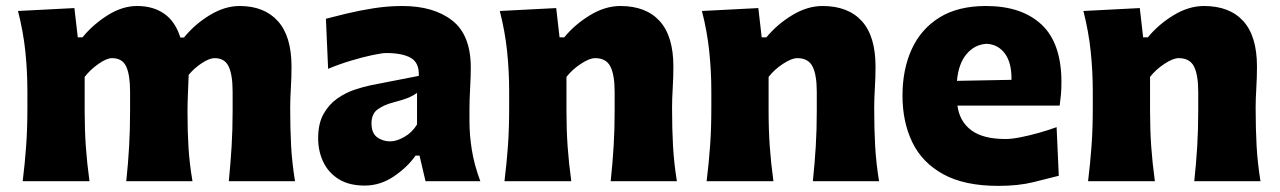

<svg xmlns="http://www.w3.org/2000/svg" viewBox="-20 -604 4265 640"><path d="M742.7 0Q748.5 -60.1 752 -115.7Q755.4 -171.4 755.4 -233.9V-297.9Q755.4 -354.5 742.2 -382.3Q729 -410.2 695.3 -410.2Q678.2 -410.2 653.1 -393.8Q627.9 -377.4 608.9 -354.5Q607.9 -325.2 606.4 -292Q605 -258.8 605 -231.9Q605 -165.5 608.4 -111.3Q611.8 -57.1 621.6 0H400.9Q407.2 -60.1 410.4 -115.7Q413.6 -171.4 413.6 -233.9V-297.9Q413.6 -354.5 400.6 -382.3Q387.7 -410.2 353.5 -410.2Q335.4 -410.2 308.3 -391.1Q281.2 -372.1 262.2 -347.7V-233.9Q262.2 -171.4 266.1 -115.7Q270 -60.1 278.3 0H55.7Q63 -60.1 67.1 -116.9Q71.3 -173.8 71.3 -244.6V-300.8Q71.3 -366.2 64.5 -432.4Q57.6 -498.5 40 -567.4L228 -577.1L239.3 -479.5H254.9Q290 -522.5 338.9 -553.2Q387.7 -584 437 -584Q490.7 -584 527.6 -558.1Q564.5 -532.2 581.1 -479H593.3Q629.4 -523.4 679.4 -553.7Q729.5 -584 778.8 -584Q860.8 -584 906.2 -533.7Q951.7 -483.4 951.7 -382.3Q951.7 -345.2 949.5 -310.1Q947.3 -274.9 947.3 -244.6Q947.3 -173.8 950.4 -116.9Q953.6 -60.1 963.4 0Z M1195.8 14.6Q1143.6 14.6 1109.1 -6.8Q1074.7 -28.3 1057.6 -64.2Q1040.5 -100.1 1040.5 -143.1Q1040.5 -191.9 1058.3 -223.9Q1076.2 -255.9 1104 -275.4Q1131.8 -294.9 1161.9 -304.9Q1191.9 -314.9 1215.8 -319.8L1376 -351.1Q1377.9 -394.5 1349.6 -410.9Q1321.3 -427.2 1267.6 -427.2Q1253.9 -427.2 1221.4 -420.4Q1189 -413.6 1149.2 -401.6Q1109.4 -389.6 1073.7 -374.5L1066.4 -541.5Q1094.2 -548.8 1135.5 -558.8Q1176.8 -568.8 1224.9 -576.4Q1272.9 -584 1320.8 -584Q1425.8 -584 1487.5 -535.6Q1549.3 -487.3 1549.3 -378.4Q1549.3 -350.6 1547.1 -310.8Q1544.9 -271 1544.9 -240.2V-198.7Q1544.9 -154.8 1552.7 -105Q1560.5 -55.2 1581.1 0H1398.4L1378.4 -85.4H1365.2Q1338.4 -46.9 1293 -16.1Q1247.6 14.6 1195.8 14.6ZM1280.8 -132.8Q1301.8 -132.8 1327.6 -147.5Q1353.5 -162.1 1370.1 -189V-294.4Q1360.8 -287.1 1344.7 -279.8Q1328.6 -272.5 1288.1 -261.7Q1261.2 -254.9 1239.7 -240Q1218.3 -225.1 1218.3 -192.9Q1218.3 -160.6 1236.8 -146.7Q1255.4 -132.8 1280.8 -132.8Z M1661.6 0Q1668.9 -60.1 1673.1 -116.9Q1677.2 -173.8 1677.2 -244.6V-300.8Q1677.2 -366.2 1670.4 -432.4Q1663.6 -498.5 1646 -567.4L1834 -577.1L1845.2 -479.5H1860.8Q1896 -522.5 1946.5 -553.2Q1997.1 -584 2047.9 -584Q2133.3 -584 2179 -533.7Q2224.6 -483.4 2224.6 -382.3Q2224.6 -345.2 2222.4 -310.1Q2220.2 -274.9 2220.2 -244.6Q2220.2 -173.8 2223.4 -116.9Q2226.6 -60.1 2236.3 0H2015.6Q2022 -60.1 2025.4 -115.7Q2028.8 -171.4 2028.8 -233.9V-297.9Q2028.8 -354.5 2014.6 -382.3Q2000.5 -410.2 1963.9 -410.2Q1944.8 -410.2 1916 -391.1Q1887.2 -372.1 1868.2 -347.7V-233.9Q1868.2 -171.4 1872.1 -115.7Q1876 -60.1 1884.3 0Z M2335.4 0Q2342.8 -60.1 2346.9 -116.9Q2351.1 -173.8 2351.1 -244.6V-300.8Q2351.1 -366.2 2344.2 -432.4Q2337.4 -498.5 2319.8 -567.4L2507.8 -577.1L2519 -479.5H2534.7Q2569.8 -522.5 2620.4 -553.2Q2670.9 -584 2721.7 -584Q2807.1 -584 2852.8 -533.7Q2898.4 -483.4 2898.4 -382.3Q2898.4 -345.2 2896.2 -310.1Q2894 -274.9 2894 -244.6Q2894 -173.8 2897.2 -116.9Q2900.4 -60.1 2910.2 0H2689.5Q2695.8 -60.1 2699.2 -115.7Q2702.6 -171.4 2702.6 -233.9V-297.9Q2702.6 -354.5 2688.5 -382.3Q2674.3 -410.2 2637.7 -410.2Q2618.7 -410.2 2589.8 -391.1Q2561 -372.1 2542 -347.7V-233.9Q2542 -171.4 2545.9 -115.7Q2549.8 -60.1 2558.1 0Z M3307.6 15.6Q3195.3 15.6 3124.8 -22.9Q3054.2 -61.5 3021.2 -129.4Q2988.3 -197.3 2988.3 -285.2Q2988.3 -372.6 3019 -439.9Q3049.8 -507.3 3111.6 -545.7Q3173.3 -584 3266.6 -584Q3385.7 -584 3451.9 -522Q3518.1 -460 3518.1 -330.1Q3518.1 -306.2 3516.4 -288.1Q3514.6 -270 3512.2 -252H3171.4Q3178.7 -198.7 3217.8 -169.7Q3256.8 -140.6 3332 -140.6Q3351.6 -140.6 3380.6 -146.2Q3409.7 -151.9 3441.9 -160.9Q3474.1 -169.9 3502 -180.2L3509.3 -18.1Q3473.6 -8.8 3423.8 3.4Q3374 15.6 3307.6 15.6ZM3351.6 -337.9Q3352.5 -394.5 3329.8 -425.3Q3307.1 -456.1 3268.6 -458Q3228.5 -455.6 3201.7 -423.6Q3174.8 -391.6 3169.9 -334.5Z M3606.9 0Q3614.3 -60.1 3618.4 -116.9Q3622.6 -173.8 3622.6 -244.6V-300.8Q3622.6 -366.2 3615.7 -432.4Q3608.9 -498.5 3591.3 -567.4L3779.3 -577.1L3790.5 -479.5H3806.2Q3841.3 -522.5 3891.8 -553.2Q3942.4 -584 3993.2 -584Q4078.6 -584 4124.3 -533.7Q4169.9 -483.4 4169.9 -382.3Q4169.9 -345.2 4167.7 -310.1Q4165.5 -274.9 4165.5 -244.6Q4165.5 -173.8 4168.7 -116.9Q4171.9 -60.1 4181.6 0H3960.9Q3967.3 -60.1 3970.7 -115.7Q3974.1 -171.4 3974.1 -233.9V-297.9Q3974.1 -354.5 3960 -382.3Q3945.8 -410.2 3909.2 -410.2Q3890.1 -410.2 3861.3 -391.1Q3832.5 -372.1 3813.5 -347.7V-233.9Q3813.5 -171.4 3817.4 -115.7Q3821.3 -60.1 3829.6 0Z"/></svg>

Font: Pinar DS1 ExtraBold
Style: Regular
Weight: 800
Designer: Amin Abedi
Version: Version 3.000